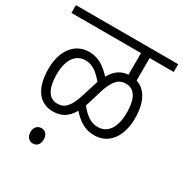

<svg xmlns="http://www.w3.org/2000/svg" viewBox="-171 -754 961 1006"><g transform="rotate(30 309.5 -251.5)"><path d="M0 -575H421V-444C382 -441 348 -424 320 -374C278 -420 237 -445 184 -445C98 -445 42 -373 42 -261C42 -131 101 -79 172 -79C218 -79 257 -95 288 -149C329 -103 370 -79 423 -79C510 -79 565 -151 565 -263C565 -368 526 -422 473 -439V-575H619V-622H0ZM315 -213 340 -296C363 -368 389 -397 434 -397C477 -397 513 -366 513 -267C513 -170 472 -126 418 -126C376 -126 344 -149 308 -193C310 -199 313 -206 315 -213ZM94 -259C94 -353 135 -397 189 -397C231 -397 262 -374 299 -330C297 -324 294 -316 292 -309L267 -229C244 -156 218 -126 173 -126C130 -126 94 -158 94 -259ZM126 72C126 101 144 119 166 119C191 119 206 102 206 72C206 44 191 26 167 26C143 26 126 44 126 72Z"/></g></svg>

Font: Noto Sans Condensed Light
Style: Italic
Weight: 300
Width: 3
Italic angle: -12°
Designer: Monotype Design Team
Foundry: Monotype Imaging Inc.
Version: Version 2.013